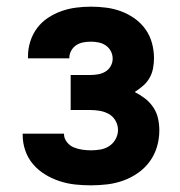

<svg xmlns="http://www.w3.org/2000/svg" viewBox="-20 -548 540 576"><path d="M253 8Q229 8 205.5 5.5Q182 3 159 -4.5Q136 -12 115.5 -24.5Q95 -37 79.5 -55Q64 -73 56 -96Q48 -119 48 -143V-147H172V-146Q172 -133 180.5 -122Q189 -111 201 -106Q213 -101 226.5 -99Q240 -97 253 -97Q267 -97 281.5 -99.5Q296 -102 308 -110Q320 -118 327 -131Q334 -144 334 -158Q334 -173 326.5 -186Q319 -199 306.5 -206Q294 -213 279.5 -215.5Q265 -218 250 -218H192V-323H250Q262 -323 274 -325Q286 -327 296 -333Q306 -339 312 -349.5Q318 -360 318 -372Q318 -384 312.5 -394.5Q307 -405 297.5 -411.5Q288 -418 276.5 -420.5Q265 -423 253 -423Q242 -423 230.5 -421Q219 -419 209.5 -413Q200 -407 194 -396.5Q188 -386 188 -375V-373H64V-380Q64 -402 71 -424Q78 -446 91.5 -464Q105 -482 124 -494.5Q143 -507 164 -514.5Q185 -522 207.5 -525Q230 -528 253 -528Q276 -528 299 -525Q322 -522 343.5 -514Q365 -506 384 -492.5Q403 -479 416.5 -460Q430 -441 436 -418.5Q442 -396 442 -373Q442 -358 439 -342.5Q436 -327 428.5 -314Q421 -301 409 -290.5Q397 -280 384 -272Q400 -264 414.5 -253Q429 -242 439.5 -226.5Q450 -211 454 -193Q458 -175 458 -157Q458 -132 451 -108Q444 -84 429.5 -64Q415 -44 394.5 -29.5Q374 -15 350.5 -6.5Q327 2 302.5 5Q278 8 253 8Z"/></svg>

Font: Iosevka Term Curly Extrabold
Style: Regular
Weight: 800
Designer: Belleve Invis
Foundry: Belleve Invis
Version: Version 32.3.0